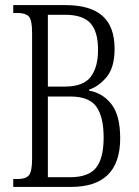

<svg xmlns="http://www.w3.org/2000/svg" viewBox="-20 -734 544 754"><path d="M32 0V-31H49Q81 -31 93.5 -45.5Q106 -60 106 -111V-606Q106 -657 92.5 -670Q79 -683 49 -683H32V-714H237Q334 -714 382 -672Q430 -630 430 -542Q430 -470 399.5 -432.5Q369 -395 330 -382V-378Q383 -369 417.5 -325Q452 -281 452 -191Q452 0 259 0ZM234 -394Q307 -394 336 -432Q365 -470 365 -538Q365 -610 335 -643Q305 -676 235 -676H168V-394ZM255 -38Q327 -38 357 -75Q387 -112 387 -194Q387 -275 358.5 -315Q330 -355 256 -355H168V-38Z"/></svg>

Font: Noto Serif Tamil ExtraCondensed Light
Style: Regular
Weight: 300
Width: 2
Designer: Indian Type Foundry, Tom Grace, and the Monotype Design Team
Foundry: Monotype Imaging Inc.
Version: Version 2.004; ttfautohint (v1.8.4.7-5d5b)